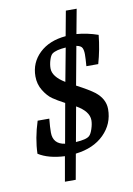

<svg xmlns="http://www.w3.org/2000/svg" viewBox="-89 -725 628 909"><g transform="rotate(-10 225.0 -270.5)"><path d="M200 128H148L169 9Q90 5 43 -25Q45 -98 71 -179H127Q123 -139 123 -113Q123 -57 180 -49L214 -239Q178 -258 156.5 -273Q135 -288 116 -318.5Q97 -349 97 -387Q97 -453 144 -498Q191 -543 271 -550L293 -669H345L323 -551Q374 -547 426 -529Q419 -459 400 -393H343Q346 -430 346 -449.5Q346 -469 340.5 -480.5Q335 -492 313 -496L279 -311Q338 -280 364 -260Q409 -224 409 -175Q409 -104 358.5 -54Q308 -4 222 6ZM232 -337 262 -497Q215 -494 196 -480Q187 -473 180.5 -452Q174 -431 174 -412Q174 -372 232 -337ZM262 -214 232 -48Q284 -51 298 -65Q307 -73 314.5 -96Q322 -119 322 -137Q322 -180 262 -214Z"/></g></svg>

Font: Poly
Style: Italic
Weight: 400
Italic angle: -10°
Designer: Nicolas Silva
Foundry: Jose Nicolas Silva Schwarzenberg
Version: Version 1.003